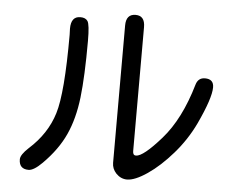

<svg xmlns="http://www.w3.org/2000/svg" viewBox="-53 -814 1107 899"><g transform="rotate(5 500.0 -364.5)"><path d="M523.4 -2Q503.9 -23.4 503.9 -50.8V-696.3Q503.9 -750 548.8 -750Q592.8 -750 592.8 -696.3V-113.3Q592.8 -93.8 607.4 -93.8Q641.6 -93.8 724.6 -188.5Q808.6 -284.2 856.4 -449.2Q866.2 -482.4 898.4 -482.4Q939.5 -482.4 939.5 -443.4Q939.5 -392.6 881.8 -269.5Q844.7 -191.4 786.6 -124.5Q728.5 -57.6 670.4 -18.1Q612.3 21.5 575.2 21.5Q545.9 21.5 523.4 -2ZM67.4 -29.3Q67.4 -50.8 104.5 -85Q188.5 -160.2 218.8 -258.8Q249 -355.5 249 -629.9L248 -659.2Q248 -716.8 292 -716.8Q316.4 -716.8 326.2 -702.1Q336.9 -686.5 336.9 -609.4Q336.9 -442.4 325.2 -342.3Q313.5 -242.2 279.3 -167Q245.1 -91.8 175.8 -22.5Q136.7 16.6 112.3 16.6Q67.4 16.6 67.4 -29.3Z"/></g></svg>

Font: jf-openhuninn-2.1
Style: Regular
Weight: 400
Designer: [Kosugi Maru]
Designed by MOTOYA      

[Varela Round]
Joe Prince (Latin component); Avraham Cornfeld (Hebrew component)
Foundry: justfont Co., Ltd.
Version: 2.1